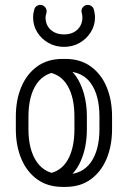

<svg xmlns="http://www.w3.org/2000/svg" viewBox="-20 -751 517 776"><path d="M44 -279.9Q44 -347 66.1 -399.5Q88.2 -452 130.2 -482.4Q172.2 -512.9 233.2 -512.9H244.6Q304.6 -512.9 346.8 -482.4Q389 -452 410.9 -399.5Q432.9 -347 432.9 -279.9V-228.9Q432.9 -162.1 410.8 -109.3Q388.6 -56.5 346.6 -26.1Q304.6 4.4 244.6 4.4H233.2Q172.6 4.4 130.4 -26.1Q88.2 -56.5 66.1 -109.3Q44 -162.1 44 -228.9ZM95 -279.9V-228.9Q95 -144.2 129.7 -95.1Q164.4 -46 233.2 -46H244.6Q312.5 -46 347.2 -95.1Q381.9 -144.2 381.9 -228.9V-279.9Q381.9 -364.9 347.7 -413.7Q313.5 -462.5 244.6 -462.5H233.2Q163.4 -462.5 129.2 -413.7Q95 -364.9 95 -279.9ZM174.4 -458.9 224.4 -493.5Q276.8 -471.9 303.9 -413.5Q331.1 -355.1 331.1 -279.9V-228.9Q331.1 -156.1 306.1 -99.6Q281.1 -43.1 232.8 -18.2L174.8 -49.2Q227.2 -58.1 254 -105.3Q280.8 -152.5 280.8 -228.9V-279.9Q280.8 -356.4 253.7 -403.4Q226.6 -450.4 174.4 -458.9ZM311.1 -696.6Q310.4 -699.1 309.8 -701.2Q309.2 -703.2 309.2 -705.8Q309.2 -715.9 316.6 -723.6Q324 -731.2 334.8 -731.2Q343 -731.2 349.4 -726.6Q355.9 -722 358.8 -714.9Q360.9 -707.8 362.4 -698.2Q364 -688.8 364 -680.6Q364 -648.6 347.1 -621.3Q330.1 -594 301.8 -577.8Q273.5 -561.6 238.9 -561.6Q204.2 -561.6 175.9 -577.5Q147.6 -593.4 130.7 -620.5Q113.8 -647.6 113.8 -680.6Q113.8 -688.8 115.1 -697.3Q116.5 -705.9 118.5 -712.2Q120.4 -720.9 127.4 -726.1Q134.4 -731.2 143 -731.2Q153.4 -731.2 160.9 -723.6Q168.5 -715.9 168.5 -705.1Q168.5 -703.6 168.1 -702Q167.8 -700.4 167.8 -699.2Q165.8 -693.6 164.9 -687.9Q164.1 -682.1 164.1 -680.6Q164.1 -649.9 184.7 -630.9Q205.2 -612 238.9 -612Q272.5 -612 292.8 -631.2Q313 -650.5 313 -680.6Q313 -684.8 312.4 -688.8Q311.8 -692.9 311.1 -696.6Z"/></svg>

Font: Libertine-Super Thin
Style: Regular
Weight: 100
Designer: Bastien Sozeau
Foundry: NBR — Bastien Sozeau
Version: Version 2.003;gftools[0.9.33]